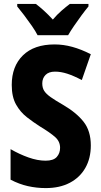

<svg xmlns="http://www.w3.org/2000/svg" viewBox="-20 -1017 515 981"><path d="M444 -274Q444 -208 416 -159Q388 -110 336.5 -83Q285 -56 214 -56Q167 -56 122.5 -66Q78 -76 34 -99V-255Q79 -229 125.5 -212.5Q172 -196 213 -196Q253 -196 270 -215Q287 -234 287 -262Q287 -294 262 -316.5Q237 -339 184 -371Q151 -392 117.5 -418Q84 -444 62 -483Q40 -522 40 -583Q40 -678 97 -734Q154 -790 259 -790Q304 -790 349.5 -777.5Q395 -765 444 -740L398 -608Q356 -630 323.5 -640.5Q291 -651 261 -651Q229 -651 212.5 -634Q196 -617 196 -591Q196 -568 206 -552.5Q216 -537 238.5 -521Q261 -505 301 -482Q370 -442 407 -395Q444 -348 444 -274ZM172 -837Q162 -857 143 -884.5Q124 -912 103.5 -939Q83 -966 68 -984V-997H163Q182 -983 204.5 -962.5Q227 -942 250 -917Q272 -943 294.5 -962.5Q317 -982 337 -997H432V-984Q416 -965 396.5 -938.5Q377 -912 358.5 -885Q340 -858 328 -837Z"/></svg>

Font: Noto Sans Malayalam UI Condensed ExtraBold
Style: Regular
Weight: 800
Width: 3
Designer: Jelle Bosma - Monotype Design Team
Foundry: Monotype Imaging Inc.
Version: Version 2.104; ttfautohint (v1.8.4.7-5d5b)